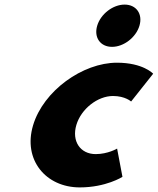

<svg xmlns="http://www.w3.org/2000/svg" viewBox="-20 -801 687 836"><path d="M522.6 -781C471.6 -781 418.3 -740 403.2 -689C388 -638 416.8 -597 467.8 -597C518.8 -597 572 -638 587.2 -689C602.3 -740 573.6 -781 522.6 -781ZM472 -383C525 -383 550.9 -359 550.9 -359L646.9 -480C646.9 -480 603.2 -528 489.2 -528C340.2 -528 168.9 -406 123.9 -255C79.3 -105 179.5 15 327.5 15C441.5 15 513.2 -31 513.2 -31L489.9 -154C489.9 -154 449.7 -130 396.7 -130C329.7 -130 291.4 -186 312.5 -257C333.4 -327 405 -383 472 -383Z"/></svg>

Font: Hussar
Style: BdOblThree
Weight: 700
Foundry: Cannot Into Space Fonts
Version: Version 2.00